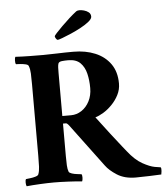

<svg xmlns="http://www.w3.org/2000/svg" viewBox="-58 -900 830 959"><g transform="rotate(-5 357.5 -420.5)"><path d="M242 -730Q242 -733 254 -746Q266 -759 284.5 -777.5Q303 -796 323 -814Q343 -832 360 -845Q363 -847 367 -848Q371 -849 377 -849Q386 -849 399 -845.5Q412 -842 422 -834Q432 -826 432 -812Q432 -801 415.5 -787.5Q399 -774 374 -760.5Q349 -747 323.5 -736Q298 -725 279 -718Q260 -711 256 -711Q251 -711 246.5 -718.5Q242 -726 242 -730ZM328 -645Q389 -645 437 -625Q485 -605 513 -565.5Q541 -526 541 -467Q541 -437 527.5 -410.5Q514 -384 493 -362.5Q472 -341 449.5 -327.5Q427 -314 409 -309Q445 -261 477 -219.5Q509 -178 529.5 -152.5Q550 -127 550 -127Q586 -81 622 -61Q658 -41 683 -36.5Q708 -32 712 -32Q716 -27 714.5 -12.5Q713 2 712 4Q691 5 652.5 6.5Q614 8 584 8Q528 8 490.5 -16Q453 -40 435 -65L277 -277Q277 -277 271 -284.5Q265 -292 259 -292H245V-142Q245 -139 245 -135.5Q245 -132 245 -129Q245 -103 246 -83Q247 -63 252 -50Q255 -44 267.5 -40Q280 -36 294.5 -34.5Q309 -33 315 -32Q319 -27 318.5 -14Q318 -1 315 4Q287 1 246.5 -1Q206 -3 175 -3Q144 -3 105 -1Q66 1 37 4Q34 -1 33.5 -14Q33 -27 37 -32Q44 -33 58 -34.5Q72 -36 85 -40Q98 -44 100 -50Q106 -65 107 -88Q108 -111 108 -142V-501Q108 -533 107 -555.5Q106 -578 100 -593Q98 -600 85 -603Q72 -606 58 -607Q44 -608 37 -608Q33 -613 33.5 -627Q34 -641 37 -645Q70 -643 108 -642.5Q146 -642 177 -642Q208 -642 246.5 -643.5Q285 -645 328 -645ZM396 -457Q396 -496 388 -529.5Q380 -563 359 -584Q338 -605 298 -605Q282 -605 267.5 -603.5Q253 -602 249 -594Q246 -586 245.5 -574Q245 -562 245 -546Q245 -543 245 -540Q245 -537 245 -534V-330H289Q317 -330 341.5 -346Q366 -362 381 -391Q396 -420 396 -457Z"/></g></svg>

Font: Amiri
Style: Bold
Weight: 700
Designer: Khaled Hosny
Version: Version 0.113